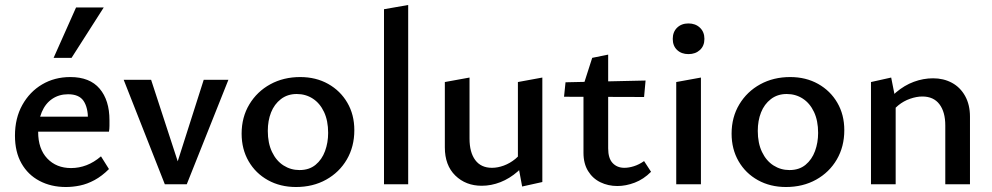

<svg xmlns="http://www.w3.org/2000/svg" viewBox="-20 -739 3978 770"><path d="M244 11Q185 11 138.5 -13.5Q92 -38 66 -84Q40 -130 40 -195Q40 -265 69.5 -318Q99 -371 149 -400.5Q199 -430 262 -430Q340 -430 379.5 -383.5Q419 -337 419 -257Q419 -247 419 -234.5Q419 -222 417 -211H333V-259Q333 -308 315 -334.5Q297 -361 253 -361Q217 -361 189.5 -342.5Q162 -324 147.5 -289.5Q133 -255 133 -210Q133 -142 169.5 -103.5Q206 -65 265 -65Q297 -65 327 -76.5Q357 -88 385 -112L417 -61Q389 -33 359.5 -17Q330 -1 301 5Q272 11 244 11ZM90 -211 101 -271H405V-211ZM195 -507 285 -709H396L267 -507Z M641 0 476 -419H586L714 -27H672L797 -419H896L729 0Z M1167 11Q1104 11 1054.5 -16.5Q1005 -44 977 -92.5Q949 -141 949 -203Q949 -269 980 -320.5Q1011 -372 1064 -401Q1117 -430 1184 -430Q1247 -430 1296 -402.5Q1345 -375 1373 -327Q1401 -279 1401 -217Q1401 -151 1371 -99.5Q1341 -48 1288 -18.5Q1235 11 1167 11ZM1181 -57Q1220 -57 1245.5 -78Q1271 -99 1283.5 -133Q1296 -167 1296 -206Q1296 -255 1279.5 -290Q1263 -325 1234.5 -343.5Q1206 -362 1170 -362Q1133 -362 1106.5 -341.5Q1080 -321 1067 -288Q1054 -255 1054 -214Q1054 -165 1071 -129.5Q1088 -94 1117 -75.5Q1146 -57 1181 -57Z M1520 0V-702L1617 -719V0Z M1912 6Q1848 6 1806 -35Q1764 -76 1764 -148V-410L1863 -428V-183Q1863 -128 1886 -97Q1909 -66 1953 -66Q1976 -66 2000.5 -75Q2025 -84 2046.5 -101.5Q2068 -119 2082 -146L2114 -122Q2089 -80 2056.5 -51.5Q2024 -23 1987 -8.5Q1950 6 1912 6ZM2074 9 2057 -83V-410L2155 -428V-9Z M2456 7Q2419 7 2388 -8Q2357 -23 2338.5 -53Q2320 -83 2320 -126V-398L2355 -507L2419 -520V-144Q2419 -104 2437 -85Q2455 -66 2484 -66Q2502 -66 2522.5 -72.5Q2543 -79 2563 -93L2591 -50Q2561 -20 2525.5 -6.5Q2490 7 2456 7ZM2563 -350 2242 -351 2248 -409 2569 -416Z M2692 0V-410L2791 -428V0ZM2741 -522Q2713 -522 2695.5 -538.5Q2678 -555 2678 -583Q2678 -611 2695.5 -628Q2713 -645 2741 -645Q2769 -645 2787 -628Q2805 -611 2805 -583Q2805 -555 2787 -538.5Q2769 -522 2741 -522Z M3132 11Q3069 11 3019.5 -16.5Q2970 -44 2942 -92.5Q2914 -141 2914 -203Q2914 -269 2945 -320.5Q2976 -372 3029 -401Q3082 -430 3149 -430Q3212 -430 3261 -402.5Q3310 -375 3338 -327Q3366 -279 3366 -217Q3366 -151 3336 -99.5Q3306 -48 3253 -18.5Q3200 11 3132 11ZM3146 -57Q3185 -57 3210.5 -78Q3236 -99 3248.5 -133Q3261 -167 3261 -206Q3261 -255 3244.5 -290Q3228 -325 3199.5 -343.5Q3171 -362 3135 -362Q3098 -362 3071.5 -341.5Q3045 -321 3032 -288Q3019 -255 3019 -214Q3019 -165 3036 -129.5Q3053 -94 3082 -75.5Q3111 -57 3146 -57Z M3771 0V-236Q3771 -290 3747.5 -321Q3724 -352 3679 -352Q3656 -352 3630 -343Q3604 -334 3582.5 -316.5Q3561 -299 3546 -272L3514 -297Q3540 -340 3573.5 -368.5Q3607 -397 3645 -411Q3683 -425 3722 -425Q3764 -425 3797.5 -407Q3831 -389 3850.5 -354Q3870 -319 3870 -271V0ZM3473 0V-410L3554 -428L3572 -337V0Z"/></svg>

Font: Ysabeau SemiBold
Style: Regular
Weight: 600
Designer: Christian Thalmann (Catharsis Fonts)
Version: Version 2.000;gftools[0.9.27.dev2+g8671c4b]